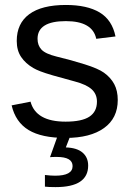

<svg xmlns="http://www.w3.org/2000/svg" viewBox="-20 -557 540 789"><path d="M463.9 -146Q463.9 -71.3 407.5 -30.8Q351.1 9.8 249.5 9.8Q150.9 9.8 97.4 -22.7Q43.9 -55.2 27.8 -124L105.5 -139.2Q127.4 -57.1 249.5 -57.1Q316.4 -57.1 347.4 -77.6Q378.4 -98.1 378.4 -139.2Q378.4 -170.4 356.9 -189.9Q335.4 -209.5 287.6 -222.2Q231 -237.3 197.5 -247.1Q164.1 -256.8 146 -263.9Q127.9 -271 117.2 -277.3Q85 -295.9 66.9 -322.8Q48.8 -349.6 48.8 -388.7Q48.8 -460.9 100.3 -498.8Q151.9 -536.6 250.5 -536.6Q337.9 -536.6 389.4 -505.9Q440.9 -475.1 454.6 -407.2L375.5 -397.5Q360.4 -470.2 250.5 -470.2Q134.3 -470.2 134.3 -397.5Q134.3 -370.6 150.4 -353.3Q166.5 -335.9 211.9 -324.7Q272.9 -310.1 328.1 -292.7Q383.3 -275.4 407.2 -258.3Q435.1 -238.3 449.5 -211.2Q463.9 -184.1 463.9 -146ZM342.3 123.5Q342.3 211.9 208.5 211.9Q178.7 211.9 164.6 210V162.1Q189 165 206.5 165Q278.3 165 278.3 125.5Q278.3 87.9 213.4 87.9Q202.6 87.9 195.8 88.1Q189 88.4 185.5 88.9L217.3 0H269.5L250.5 48.8Q296.4 50.3 319.3 70.1Q342.3 89.8 342.3 123.5Z"/></svg>

Font: Arimo
Style: Regular
Weight: 400
Designer: Steve Matteson
Foundry: Monotype Imaging Inc.
Version: Version 1.33